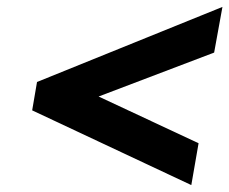

<svg xmlns="http://www.w3.org/2000/svg" viewBox="-20 -541 663 555"><path d="M265 -262 554 -127 533 -6 73 -222 87 -304 623 -521 599 -389Z"/></svg>

Font: Von Semi
Style: Italic
Weight: 600
Version: Version 4.000; ttfautohint (v1.8.4.7-5d5b)